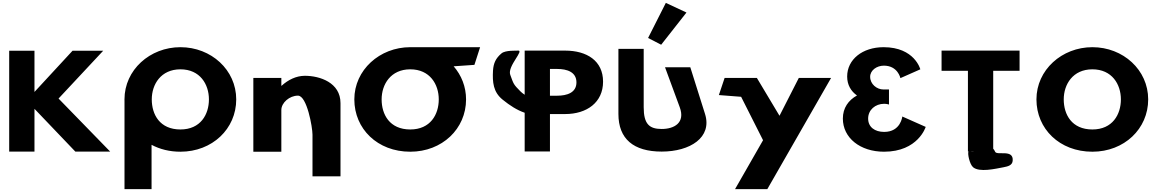

<svg xmlns="http://www.w3.org/2000/svg" viewBox="-20 -1055 8057 1335"><path d="M746.1 -0.9 387.1 -369.8 697.5 -702.1H484.3L219.7 -415.7V-702.1H43.9V-0.9H219.7V-298.4L503.9 -0.9Z M1035.3 -363.9C1035.3 -468.5 1098.9 -573 1234.5 -573C1371 -573 1432.7 -468.5 1432.7 -363.9C1432.7 -259.4 1374.7 -154.8 1234.5 -154.8C1090.5 -154.8 1035.3 -259.4 1035.3 -363.9ZM845.5 -363.9C845.5 -359.8 845.6 -355.7 845.7 -351.7V260H1033.8V-48.1C1091.1 -17.5 1159.1 -0.1 1234.5 -0.1C1456.1 -0.1 1622.5 -159.1 1622.5 -363.9C1622.5 -568.8 1448.6 -726.9 1234.5 -726.9C1022.2 -726.9 845.5 -568.8 845.5 -363.9Z M1741.5 0H1936.2V-290C1936.2 -341 1993.3 -390 2051.7 -390C2114.3 -390 2152.8 -170 2152.8 -119V171H2347.5V-338C2347.5 -481 2203.5 -528 2100 -528C2038.5 -528 1982.3 -499 1938.3 -459H1936.2V-513H1741.5Z M2633.5 -363.9C2633.5 -468.4 2696.9 -572.8 2832.1 -573V-573L2832.5 -573H2832.6C2969.1 -573 3030.8 -468.5 3030.8 -363.9C3030.8 -259.4 2972.9 -154.8 2832.6 -154.8C2688.6 -154.8 2633.5 -259.4 2633.5 -363.9ZM2832.1 -727V-726.9C2620.1 -726.6 2443.7 -568.6 2443.7 -363.9C2443.7 -159.1 2604.5 -0.1 2832.6 -0.1C3054.2 -0.1 3220.6 -159.1 3220.6 -363.9C3220.6 -452.3 3188.3 -531.9 3134.3 -594L3278.7 -604L3318.3 -727Z M3527.8 -535C3505.8 -595 3633.2 -711.5 3578.4 -703C3570.7 -701.8 3494.8 -707 3467.3 -684C3426.6 -650 3411.2 -615 3407.9 -564C3403.5 -484 3409 -415 3475 -362C3525.1 -321.4 3574.7 -289.4 3628.1 -271V-1.9H3803.9V-262H3909.6C4060.1 -262 4173.2 -342.7 4173.2 -487.2C4173.2 -632.6 4060.1 -703.1 3909.6 -703.1H3628.1V-396.2C3616.4 -404.1 3606.5 -411.7 3599.3 -419C3548.7 -470 3551.7 -469.9 3527.8 -535ZM3803.9 -389.5V-575.6H3853.5C3922.7 -575.6 3988.1 -554.4 3988.1 -482.1C3988.1 -410.7 3922.7 -389.5 3853.5 -389.5Z M4486.2 -791 4577.2 -744 4753.1 -967.9 4609.7 -1035.1ZM4779.7 -587.5H4603.9L4706.3 -309.5C4746.5 -200.5 4667 -158.2 4581 -158.2C4495 -158.2 4455.7 -192.2 4455.7 -309.5V-715H4279.9V-262.8C4279.9 -89.4 4384.6 -1 4581 -1C4777.3 -1 4933.8 -98.6 4882.1 -262.8Z M5534.2 -513 5400 -250 5242.7 -513H5018.3L4978.4 -394L5133.1 -382L5285.6 -80L5090.9 260H5315.3L5758.6 -513Z M6240.7 -511.8C6240.7 -511.8 6222.9 -598.5 6125.7 -598.5C6076.1 -598.5 6030.3 -566.2 6030.3 -521.2C6030.3 -470.2 6076.1 -432.8 6122.9 -432.8H6161.2V-328.2C6161.2 -328.2 6146.3 -333.3 6127.6 -333.3C6065.9 -333.3 6016.3 -290.8 6016.3 -230.5C6016.3 -171 6063 -137.8 6127.6 -137.8C6243.5 -137.8 6253.8 -244.9 6253.8 -244.9L6416.5 -172.7C6416.5 -172.7 6364.1 -0.1 6126.6 -0.1C5961.1 -0.1 5840.5 -96.2 5840.5 -230.5C5840.5 -304.4 5878.9 -358 5938.7 -391.1C5896.6 -420.9 5870.4 -465.1 5870.4 -522.9C5870.4 -641.9 5977 -726.9 6123.8 -726.9C6339.8 -726.9 6379.1 -573 6379.1 -573Z M6526.8 -562.9H6710.1V-1.9L6714.4 -1.8C6705.7 9.2 6721.2 87 6746.3 108C6790.1 144.6 6899.2 119 6957.5 108C6990.5 102 7018.5 93.7 7021.3 63C7029 -21 6911.5 28.7 6899.2 0C6895.2 -9.2 6890.8 -16 6885.9 -20.9V-562.9H7069.2V-703.1H6526.8ZM6753.3 -1.1C6744.1 -0.1 6734.6 -0.1 6724.8 -1.6Z M7186.5 -363.9C7186.5 -159.1 7347.3 -0.1 7575.5 -0.1C7797.1 -0.1 7963.5 -159.1 7963.5 -363.9C7963.5 -568.8 7789.6 -726.9 7575.5 -726.9C7363.2 -726.9 7186.5 -568.8 7186.5 -363.9ZM7376.3 -363.9C7376.3 -468.5 7439.9 -573 7575.5 -573C7712 -573 7773.7 -468.5 7773.7 -363.9C7773.7 -259.4 7715.7 -154.8 7575.5 -154.8C7431.5 -154.8 7376.3 -259.4 7376.3 -363.9Z"/></svg>

Font: Hussar
Style: BdWide
Weight: 700
Foundry: Cannot Into Space Fonts
Version: Version 2.00